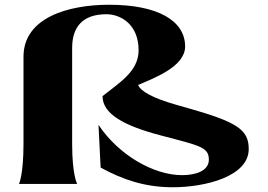

<svg xmlns="http://www.w3.org/2000/svg" viewBox="-20 -775 1128 809"><path d="M60 0H305C305 0 284 -38 284 -169V-573C284 -660 327 -715 428 -715C488 -715 564 -673 564 -563C564 -474 482 -426 412 -370C412 -295 502 -245 659 -204L716 -189C830 -159 860 -149 860 -102C860 -55 805 -37 747 -37C626 -37 479 -123 395 -249L404 -69C497 -18 591 14 708 14C844 14 1028 -31 1028 -147C1028 -227 982 -260 777 -318L724 -333C622 -362 572 -391 562 -417C632 -447 760 -495 760 -579C760 -689 643 -755 440 -755C270 -755 79 -702 79 -536V-169C79 -38 60 0 60 0Z"/></svg>

Font: Coconat
Style: Bold
Weight: 900
Width: 8
Designer: Sara Lavazza
Foundry: Collletttivo
Version: Version 1.000;Glyphs 3.2 (3217)